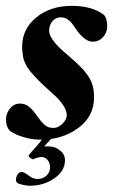

<svg xmlns="http://www.w3.org/2000/svg" viewBox="-21 -458 398 639"><path d="M120.1 4.9H148.4L126 29.3H142.6Q162.1 29.3 178.7 42.5Q195.3 55.7 195.3 75.2Q195.3 110.8 159.9 135.5Q124.5 160.2 78.1 160.2Q68.4 160.2 54.4 157Q40.5 153.8 36.1 150.4Q32.2 146.5 32.2 141.6Q32.2 129.9 37.8 122.1Q43.5 114.3 50.8 114.3Q59.1 114.3 74 126Q88.9 137.7 103.5 137.7Q121.6 137.7 133.5 126.7Q145.5 115.7 145.5 98.6Q145.5 83 136.7 73.7Q127.9 64.5 117.2 64.5Q106 64.5 88.9 72.3Q86.9 72.3 80.6 68.1Q74.2 64 74.2 60.5Q74.2 58.6 79.6 52.5Q85 46.4 96.9 33Q108.9 19.5 120.1 4.9ZM217.8 -438.5Q286.1 -438.5 325.2 -408.2Q335.9 -396.5 335.9 -369.1Q335.9 -351.1 322.5 -335.2Q309.1 -319.3 287.1 -319.3Q260.3 -319.3 229.5 -364.3Q221.7 -376.5 216.3 -382.8Q210.9 -389.2 201.9 -394.8Q192.9 -400.4 181.6 -400.4Q165 -400.4 153.8 -387.7Q142.6 -375 142.6 -355.5Q142.6 -342.8 153.1 -327.4Q163.6 -312 175.5 -300.5Q187.5 -289.1 208 -271.5Q228.5 -253.9 237.3 -245.1Q250.5 -232.4 256.6 -225.8Q262.7 -219.2 272.7 -204.6Q282.7 -189.9 287.4 -172.6Q292 -155.3 292 -133.8Q292 -70.8 239.5 -32Q187 6.8 113.3 6.8Q85 6.8 56.2 -2Q27.3 -10.7 10.7 -23.4Q-1 -37.6 -1 -60.5Q-1 -80.6 12.2 -96.9Q25.4 -113.3 45.9 -113.3Q63 -113.3 75.9 -102.5Q88.9 -91.8 104.5 -69.3Q118.7 -49.3 129.4 -40.8Q140.1 -32.2 157.2 -32.2Q172.9 -32.2 187 -46.4Q201.2 -60.5 201.2 -74.2Q201.2 -89.4 190.2 -106.4Q179.2 -123.5 165.5 -136.2Q151.9 -148.9 131.6 -167.2Q111.3 -185.5 100.6 -197.3Q99.1 -199.2 91.8 -207Q84.5 -214.8 82.5 -217.3Q80.6 -219.7 75 -227.1Q69.3 -234.4 67.4 -238.5Q65.4 -242.7 61.5 -250.7Q57.6 -258.8 56.4 -265.6Q55.2 -272.5 54 -282.2Q52.7 -292 52.7 -302.7Q52.7 -361.3 99.6 -399.9Q146.5 -438.5 217.8 -438.5Z"/></svg>

Font: Amiri
Style: Bold Slanted
Weight: 700
Italic angle: 9°
Designer: Khaled Hosny
Version: Version 000.107